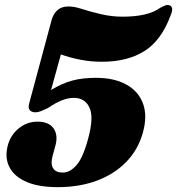

<svg xmlns="http://www.w3.org/2000/svg" viewBox="-20 -737 711 771"><path d="M7.5 -134Q14.5 -185 49.8 -216.8Q85 -248.5 130 -248.5Q177 -248.5 195.8 -220.5Q214.5 -192.5 201.5 -148.5L191 -110Q182.5 -79 193.2 -61.5Q204 -44 232 -44Q261 -44 287.2 -73.8Q313.5 -103.5 334 -180.5Q357.5 -266.5 339.2 -305.2Q321 -344 276 -344Q254.5 -344 229.5 -334.5Q204.5 -325 173 -303.5Q154.5 -295 143.8 -290.5Q133 -286 121.5 -286Q107.5 -286 99.8 -294.5Q92 -303 97 -321L187.5 -657.5Q195 -682.5 211.2 -696.8Q227.5 -711 255 -711Q266 -711 277.5 -709Q289 -707 300.5 -703.5Q340.5 -690.5 384.8 -680.2Q429 -670 472 -670Q575 -670 624 -706Q635 -712 644 -715.2Q653 -718.5 660.5 -715.5Q668 -713.5 670.8 -704.8Q673.5 -696 665.5 -676Q628 -574.5 559.8 -531.8Q491.5 -489 389 -489Q344 -489 301.2 -497.5Q258.5 -506 224.5 -518.5L185 -375.5Q229 -402.5 270.2 -413.5Q311.5 -424.5 365 -424.5Q439 -424.5 487.8 -397.2Q536.5 -370 554.5 -320.5Q572.5 -271 553.5 -203.5Q534 -134.5 486 -85.8Q438 -37 368 -11.2Q298 14.5 212.5 14.5Q136 14.5 88.5 -5.8Q41 -26 21.2 -59.8Q1.5 -93.5 7.5 -134Z"/></svg>

Font: Fraunces 72pt Soft Black
Style: Italic
Weight: 900
Italic angle: -16°
Version: Version 1.000;[b76b70a41]